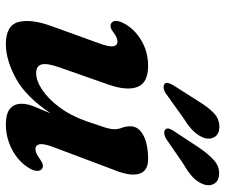

<svg xmlns="http://www.w3.org/2000/svg" viewBox="-77 -681 770 656"><g transform="rotate(90 308.0 -353.0)"><path d="M555.5 -112.5Q563.5 -107.5 563.8 -95.8Q564 -84 555 -68.5Q533.5 -32 492.5 -10Q451.5 12 404.5 12Q334.5 12 334.5 -42.5Q334.5 -61 344 -85Q353.5 -109 367.5 -141.5Q311 -56.5 247.8 -22.2Q184.5 12 131 12Q65.5 12 54.8 -32.5Q44 -77 71 -149L128 -306.5Q140.5 -340.5 138 -355Q135.5 -369.5 121.5 -369.5Q108 -369.5 88.5 -354Q71 -341 59.5 -348Q43 -359 60 -392Q80 -428.5 118.8 -451.2Q157.5 -474 205 -474Q263.5 -474 277.2 -437.2Q291 -400.5 268.5 -337L211 -173.5Q195.5 -130.5 200 -111Q204.5 -91.5 230.5 -91.5Q255.5 -91.5 286.2 -111.8Q317 -132 346 -170.5Q375 -209 394.5 -264Q409 -306 415.2 -325.8Q421.5 -345.5 421.5 -358.5Q421.5 -372 416.5 -384.8Q411.5 -397.5 411.5 -414Q411.5 -441 441.8 -457.5Q472 -474 524.5 -474Q564.5 -474 573.8 -443.2Q583 -412.5 560.5 -357.5L485 -157Q470 -118.5 472.8 -103.8Q475.5 -89 490 -89Q503 -89 524.5 -105Q543.5 -119 555.5 -112.5ZM326 -646Q345.5 -678.5 366 -698.2Q386.5 -718 414.5 -717.5Q438 -717 447.8 -701.5Q457.5 -686 451.5 -666Q444 -645.5 428 -629Q412 -612.5 384.5 -595.5L298.5 -534Q290 -528.5 280.8 -527.2Q271.5 -526 266.5 -530.5Q261.5 -535.5 263.8 -543.2Q266 -551 271.5 -560.5ZM485 -649Q506.5 -680.5 528 -699.5Q549.5 -718.5 576.5 -716.5Q599.5 -715 608.2 -698.8Q617 -682.5 609.5 -662.5Q601.5 -642 584.8 -626.2Q568 -610.5 540 -594.5L454 -535.5Q444.5 -530 435.5 -529.2Q426.5 -528.5 422 -533.5Q417 -539 419.8 -546.5Q422.5 -554 428.5 -563Z"/></g></svg>

Font: Fraunces 9pt Soft SemiBold
Style: Italic
Weight: 600
Italic angle: -16°
Version: Version 1.000;[b76b70a41]